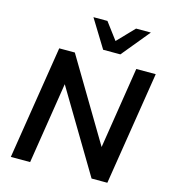

<svg xmlns="http://www.w3.org/2000/svg" viewBox="-133 -1046 1028 1153"><g transform="rotate(15 381.0 -469.5)"><path d="M42 0 154 -705H251L569 -172H549L633 -705H754L642 0H544L226 -532H246L162 0ZM411 -765 304 -939H391L469 -835L569 -939H661L518 -765Z"/></g></svg>

Font: Nunito Sans 11pt
Style: Bold Italic
Weight: 700
Italic angle: -9°
Version: Version 3.101;gftools[0.9.27]